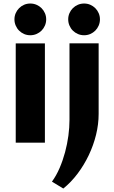

<svg xmlns="http://www.w3.org/2000/svg" viewBox="-20 -810 647 1090"><path d="M242.2 -700.2Q242.2 -681.6 235.1 -665Q228 -648.4 215.8 -636.2Q203.6 -624 187 -616.9Q170.4 -609.9 151.9 -609.9Q133.3 -609.9 116.9 -616.9Q100.6 -624 88.4 -636.2Q76.2 -648.4 69.1 -665Q62 -681.6 62 -700.2Q62 -718.8 69.1 -735.1Q76.2 -751.5 88.4 -763.7Q100.6 -775.9 116.9 -783Q133.3 -790 151.9 -790Q170.4 -790 187 -783Q203.6 -775.9 215.8 -763.7Q228 -751.5 235.1 -735.1Q242.2 -718.8 242.2 -700.2ZM234.9 0H69.3V-563.5H234.9ZM547.4 -700.2Q547.4 -681.6 540.3 -665Q533.2 -648.4 521 -636.2Q508.8 -624 492.4 -616.9Q476.1 -609.9 457.5 -609.9Q439 -609.9 422.4 -616.9Q405.8 -624 393.6 -636.2Q381.3 -648.4 374.3 -665Q367.2 -681.6 367.2 -700.2Q367.2 -718.8 374.3 -735.1Q381.3 -751.5 393.6 -763.7Q405.8 -775.9 422.4 -783Q439 -790 457.5 -790Q476.1 -790 492.4 -783Q508.8 -775.9 521 -763.7Q533.2 -751.5 540.3 -735.1Q547.4 -718.8 547.4 -700.2ZM540 -163.1Q540 -105 525.4 -45.2Q510.7 14.6 484.1 70.6Q457.5 126.5 420.7 175.5Q383.8 224.6 339.4 260.3L274.9 221.2Q299.8 187 318.4 143.8Q336.9 100.6 349.4 54.2Q361.8 7.8 368.2 -39.3Q374.5 -86.4 374.5 -128.9V-564H540Z"/></svg>

Font: Aclonica
Style: Regular
Weight: 400
Designer: Astigmatic (AOETI)
Foundry: Astigmatic (AOETI)
Version: Version 1.000